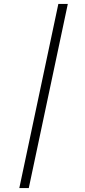

<svg xmlns="http://www.w3.org/2000/svg" viewBox="-20 -731 429 974"><path d="M78 223 276 -711H324L126 223Z"/></svg>

Font: Ysabeau Office Light
Style: Italic
Weight: 300
Italic angle: -12°
Designer: Christian Thalmann (Catharsis Fonts)
Version: Version 2.001;gftools[0.9.30]; featfreeze: tnum,lnum,ss02